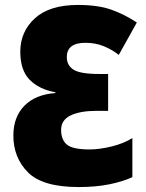

<svg xmlns="http://www.w3.org/2000/svg" viewBox="-20 -745 591 776"><path d="M295 -725Q180 -725 121 -671Q62 -617 62 -536Q62 -461 100 -422.5Q138 -384 204 -372V-369Q123 -363 78.5 -317.5Q34 -272 34 -197Q34 -108 93 -48.5Q152 11 298 11Q367 11 421.5 0Q476 -11 515 -29V-187Q480 -165 431 -153Q382 -141 342 -141Q274 -141 250.5 -160.5Q227 -180 227 -220Q227 -260 265.5 -278.5Q304 -297 371 -297H417V-446H382Q304 -446 277 -463.5Q250 -481 250 -514Q250 -572 325 -572Q366 -572 400 -558Q434 -544 460 -523L533 -654Q485 -686 431 -705.5Q377 -725 295 -725Z"/></svg>

Font: Noto Sans Display SemiCondensed Black
Style: Regular
Weight: 900
Width: 4
Designer: Monotype Design Team
Foundry: Monotype Imaging Inc.
Version: Version 1.900